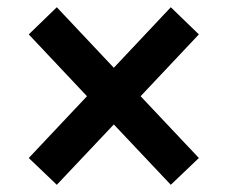

<svg xmlns="http://www.w3.org/2000/svg" viewBox="-20 -600 626 528"><path d="M136.2 -91.8 59.1 -165.5 219.2 -335.4 59.1 -505.4 136.2 -580.1 293 -413.6 449.7 -580.1 526.9 -505.4 366.7 -335.4 526.9 -165.5 449.7 -91.8 293 -257.8Z"/></svg>

Font: Cascadia Mono NF SemiBold
Style: Regular
Weight: 600
Monospace: yes
Designer: Aaron Bell
Foundry: Saja Typeworks
Version: Version 2404.023; ttfautohint (v1.8.4)